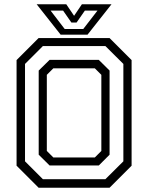

<svg xmlns="http://www.w3.org/2000/svg" viewBox="-20 -878 693 898"><path d="M160.5 0 57.5 -103V-597L160.5 -700H492.5L595.5 -597V-103L492.5 0ZM229.5 -141.5H423.5L454 -172V-528L423.5 -558.5H229.5L199 -528V-172ZM180.5 -40H473L557 -123.5V-579L473 -662.5H180.5L97 -579V-123.5ZM212 -104 161 -154.5V-548L212 -598H442L492.5 -548V-154.5L442 -104ZM263.5 -716 151.5 -858H290L326.5 -804L363 -858H501.5L389.5 -716ZM282.5 -742.5H369.5L436 -828.5H377L338 -772.5H314L275 -828.5H216.5Z"/></svg>

Font: Tourney Thin
Style: Regular
Weight: 400
Version: Version 1.015